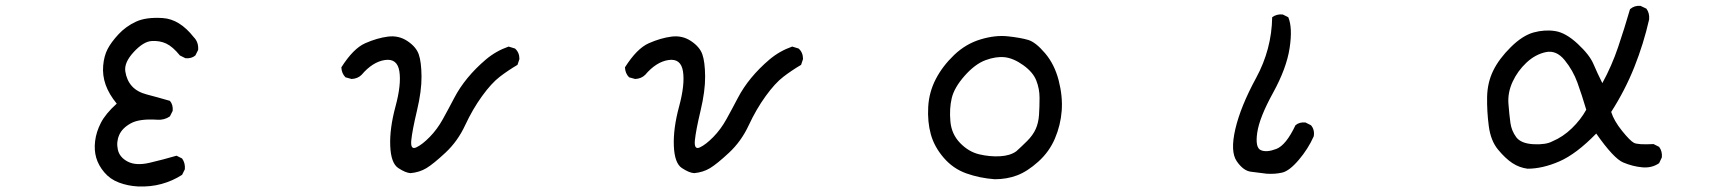

<svg xmlns="http://www.w3.org/2000/svg" viewBox="-20 -591 6040 677"><path d="M465.8 66.4Q430.7 64.5 399.4 52.7Q368.2 41 347.7 16.6Q327.1 -7.8 319.3 -34.7Q311.5 -61.5 315.4 -93.8Q319.3 -126 335.9 -158.2Q352.5 -190.4 391.6 -225.6Q364.3 -258.8 352.5 -292Q340.8 -325.2 343.8 -359.4Q346.7 -393.6 359.4 -418Q372.1 -442.4 397.9 -470.2Q423.8 -498 459.5 -514.6Q495.1 -531.2 554.2 -527.3Q613.3 -523.4 663.1 -460Q680.7 -442.4 678.7 -415L668.9 -395.5Q655.3 -383.8 633.8 -385.7L614.3 -395.5Q588.9 -426.8 565.9 -437.5Q543 -448.2 514.2 -446.3Q485.4 -444.3 451.2 -407.2Q417 -370.1 421.9 -338.9Q426.8 -307.6 445.3 -287.1Q463.9 -266.6 498 -257.8Q532.2 -249 579.1 -235.4Q590.8 -221.7 588.9 -200.2L579.1 -180.7Q559.6 -167 534.2 -168.9Q471.7 -172.9 441.4 -156.2Q411.1 -139.6 400.4 -115.2Q389.6 -90.8 395.5 -63.5Q401.4 -36.1 430.7 -21Q460 -5.9 507.8 -17.1Q555.7 -28.3 602.5 -42L622.1 -32.2Q633.8 -15.6 631.8 5.9L622.1 25.4Q588.9 46.9 549.8 57.6Q510.7 68.4 465.8 66.4Z M1427.7 19.5Q1410.2 18.6 1384.3 1.5Q1358.4 -15.6 1356 -76.7Q1353.5 -137.7 1374.5 -215.3Q1395.5 -293 1388.2 -339.4Q1380.9 -385.7 1337.4 -379.4Q1293.9 -373 1254.9 -327.1Q1241.2 -313.5 1219.7 -312.5L1198.2 -318.4Q1184.6 -332 1183.6 -353.5Q1225.6 -419.9 1267.6 -438.5Q1309.6 -457 1347.7 -461.9Q1385.7 -466.8 1416.5 -446.3Q1447.3 -425.8 1456.5 -399.4Q1465.8 -373 1466.3 -321.8Q1466.8 -270.5 1450.2 -200.7Q1433.6 -130.9 1430.2 -96.2Q1426.8 -61.5 1447.8 -71.3Q1468.8 -81.1 1495.1 -107.9Q1521.5 -134.8 1541.5 -170.9Q1561.5 -207 1581.1 -244.6Q1600.6 -282.2 1628.9 -316.4Q1657.2 -350.6 1692.9 -380.9Q1728.5 -411.1 1773.4 -426.8L1795.9 -419.9Q1811.5 -406.2 1811.5 -382.8L1804.7 -362.3Q1771.5 -342.8 1742.2 -320.3Q1712.9 -297.9 1679.7 -252Q1646.5 -206.1 1620.1 -149.4Q1593.8 -92.8 1550.8 -52.7Q1507.8 -12.7 1483.4 2Q1459 16.6 1427.7 19.5Z M2427.7 19.5Q2410.2 18.6 2384.3 1.5Q2358.4 -15.6 2356 -76.7Q2353.5 -137.7 2374.5 -215.3Q2395.5 -293 2388.2 -339.4Q2380.9 -385.7 2337.4 -379.4Q2293.9 -373 2254.9 -327.1Q2241.2 -313.5 2219.7 -312.5L2198.2 -318.4Q2184.6 -332 2183.6 -353.5Q2225.6 -419.9 2267.6 -438.5Q2309.6 -457 2347.7 -461.9Q2385.7 -466.8 2416.5 -446.3Q2447.3 -425.8 2456.5 -399.4Q2465.8 -373 2466.3 -321.8Q2466.8 -270.5 2450.2 -200.7Q2433.6 -130.9 2430.2 -96.2Q2426.8 -61.5 2447.8 -71.3Q2468.8 -81.1 2495.1 -107.9Q2521.5 -134.8 2541.5 -170.9Q2561.5 -207 2581.1 -244.6Q2600.6 -282.2 2628.9 -316.4Q2657.2 -350.6 2692.9 -380.9Q2728.5 -411.1 2773.4 -426.8L2795.9 -419.9Q2811.5 -406.2 2811.5 -382.8L2804.7 -362.3Q2771.5 -342.8 2742.2 -320.3Q2712.9 -297.9 2679.7 -252Q2646.5 -206.1 2620.1 -149.4Q2593.8 -92.8 2550.8 -52.7Q2507.8 -12.7 2483.4 2Q2459 16.6 2427.7 19.5Z M3487.3 41Q3434.6 37.1 3387.7 20.5Q3340.8 3.9 3307.6 -34.7Q3274.4 -73.2 3262.2 -117.2Q3250 -161.1 3252.9 -213.9Q3255.9 -266.6 3279.8 -312.5Q3303.7 -358.4 3344.7 -397.5Q3385.7 -436.5 3437.5 -452.1Q3489.3 -467.8 3534.2 -462.9Q3579.1 -458 3605.5 -450.2Q3631.8 -442.4 3665 -403.3Q3698.2 -364.3 3712.9 -307.6Q3727.5 -251 3723.6 -200.2Q3719.7 -149.4 3699.7 -102.5Q3679.7 -55.7 3641.1 -21Q3602.5 13.7 3566.4 27.3Q3530.3 41 3487.3 41ZM3563.5 -57.6Q3582 -74.2 3602.1 -94.2Q3622.1 -114.3 3631.8 -135.7Q3641.6 -157.2 3643.6 -185.5Q3645.5 -213.9 3645.5 -246.1Q3645.5 -278.3 3633.8 -307.6Q3622.1 -336.9 3587.9 -361.3Q3553.7 -385.7 3522.9 -389.2Q3492.2 -392.6 3455.1 -378.9Q3418 -365.2 3381.3 -323.7Q3344.7 -282.2 3335.9 -245.1Q3327.1 -208 3331.1 -163.1Q3335 -118.2 3365.2 -86.9Q3395.5 -55.7 3432.6 -46.9Q3469.7 -38.1 3505.9 -40Q3542 -42 3563.5 -57.6Z M4446.3 21.5Q4418.9 17.6 4391.6 14.6Q4364.3 11.7 4340.8 -22.5Q4317.4 -56.6 4335.9 -136.2Q4354.5 -215.8 4409.2 -316.4Q4463.9 -417 4465.8 -530.3Q4481.4 -542 4502.9 -540L4522.5 -530.3Q4538.1 -493.2 4527.3 -421.9Q4516.6 -350.6 4468.8 -263.7Q4420.9 -176.8 4413.1 -123.5Q4405.3 -70.3 4425.8 -61.5Q4446.3 -52.7 4480.5 -65.9Q4514.6 -79.1 4547.9 -149.4Q4561.5 -161.1 4583 -159.2L4602.5 -149.4Q4616.2 -133.8 4612.3 -110.4Q4592.8 -66.4 4559.6 -27.3Q4526.4 11.7 4501 17.6Q4475.6 23.4 4446.3 21.5Z M5366.2 3.9Q5336.9 0 5312.5 -16.1Q5288.1 -32.2 5262.2 -63.5Q5236.3 -94.7 5229.5 -146.5Q5222.7 -198.2 5223.6 -249Q5224.6 -299.8 5245.1 -341.8Q5265.6 -383.8 5307.1 -424.8Q5348.6 -465.8 5387.7 -476.6Q5426.8 -487.3 5463.9 -481.4Q5501 -475.6 5543 -436.5Q5585 -397.5 5598.6 -365.2Q5612.3 -333 5629.9 -297.9Q5663.1 -358.4 5685.5 -424.8Q5708 -491.2 5727.5 -558.6Q5743.2 -572.3 5764.6 -570.3L5785.2 -560.5Q5796.9 -544.9 5794.9 -522.5Q5775.4 -436.5 5742.7 -354.5Q5710 -272.5 5661.1 -196.3Q5670.9 -165 5699.2 -129.9Q5727.5 -94.7 5741.2 -87.4Q5754.9 -80.1 5810.5 -83L5830.1 -73.2Q5841.8 -57.6 5839.8 -36.1L5830.1 -15.6Q5804.7 2 5771 -1Q5737.3 -3.9 5703.6 -18.1Q5669.9 -32.2 5608.4 -120.1Q5538.1 -47.9 5478.5 -22Q5418.9 3.9 5366.2 3.9ZM5454.1 -92.8Q5491.2 -108.4 5522.5 -138.7Q5553.7 -168.9 5573.2 -204.1Q5557.6 -256.8 5542 -299.8Q5526.4 -342.8 5497.1 -378.9Q5467.8 -415 5430.7 -407.2Q5393.6 -399.4 5362.3 -370.1Q5331.1 -340.8 5313.5 -302.7Q5295.9 -264.6 5298.8 -225.6Q5301.8 -186.5 5305.7 -158.2Q5309.6 -129.9 5326.2 -107.4Q5342.8 -85 5386.7 -82.5Q5430.7 -80.1 5454.1 -92.8Z"/></svg>

Font: NaikaiFont
Style: Regular-Lite
Weight: 400
Version: Version 1.67